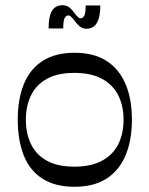

<svg xmlns="http://www.w3.org/2000/svg" viewBox="-20 -701 572 735"><path d="M265 14Q191 14 142.5 -17Q94 -48 71 -106Q48 -164 48 -243Q48 -322 71.5 -379.5Q95 -437 143.5 -468Q192 -499 265 -499Q339 -499 387.5 -468Q436 -437 460.5 -379.5Q485 -322 485 -243Q485 -164 460.5 -106Q436 -48 387.5 -17Q339 14 265 14ZM265 -63Q329 -63 371 -86Q413 -109 433 -149.5Q453 -190 453 -243Q453 -295 433 -335.5Q413 -376 371 -399Q329 -422 265 -422Q200 -422 159 -399Q118 -376 98.5 -335.5Q79 -295 79 -243Q79 -190 98.5 -149.5Q118 -109 159 -86Q200 -63 265 -63ZM311 -591Q295 -591 284 -601Q273 -611 265 -622Q259 -630 253 -636Q247 -642 241 -642Q233 -642 227.5 -632Q222 -622 222 -592H166Q166 -638 179 -659.5Q192 -681 219 -681Q236 -681 247 -671.5Q258 -662 265 -651Q271 -643 277 -637Q283 -631 289 -631Q297 -631 302.5 -641Q308 -651 308 -680H364Q364 -636 351 -613.5Q338 -591 311 -591Z"/></svg>

Font: Ojuju Medium
Style: Regular
Weight: 500
Designer: Chisaokwu Joboson, Mirko Velimirovic
Foundry: Udi Foundry
Version: Version 1.000